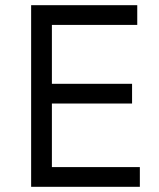

<svg xmlns="http://www.w3.org/2000/svg" viewBox="-20 -720 614 740"><path d="M100 0H519V-76H180V-321H489V-397H180V-624H509V-700H100Z"/></svg>

Font: Fixel Display Regular
Style: Regular
Weight: 400
Designer: AlfaBravo + MacPaw
Foundry: Kyrylo Tkachov, Marchela Mozhyna, Serhii Makarenko, Maria Weinstein, Zakhar Kryvoshyya
Version: Version 1.211